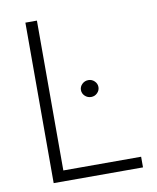

<svg xmlns="http://www.w3.org/2000/svg" viewBox="-81 -770 681 833"><g transform="rotate(-10 260.0 -353.5)"><path d="M87.9 -707H138.7V-46.9H481.4V0H87.9ZM274.4 -377Q274.4 -392.1 285.9 -403.1Q297.4 -414.1 313.5 -414.1Q329.1 -414.1 340.3 -403.1Q351.6 -392.1 351.6 -377Q351.6 -361.8 340.3 -350.8Q329.1 -339.8 313.5 -339.8Q297.4 -339.8 285.9 -350.8Q274.4 -361.8 274.4 -377Z"/></g></svg>

Font: Pretendard GOV ExtraLight
Style: Regular
Weight: 200
Designer: Base glyphs from Inter by Rasmus Andersson; Hangeul glyphs from Noto Sans CJK(Source Han Sans) by Jang Soo-young and Kan
Foundry: Kil Hyung-jin
Version: Version 1.309